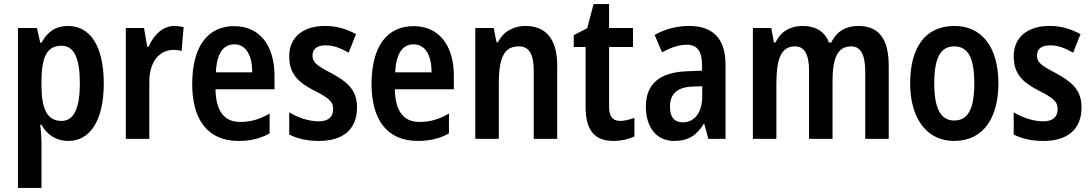

<svg xmlns="http://www.w3.org/2000/svg" viewBox="-20 -746 5345 940"><path d="M313 -619C255 -619 214 -593 183 -537H177L161 -609H68V174H183V-55C183 -74 181 -102 177 -135H183C212 -85 255 -56 315 -56C422 -56 488 -158 488 -337C488 -521 421 -619 313 -619ZM281 -522C344 -522 371 -459 371 -337C371 -217 342 -154 282 -154C211 -154 183 -211 183 -331V-353C184 -470 212 -522 281 -522Z M835 -619C775 -619 732 -573 707 -517H701L685 -609H596V-66H711V-346C711 -442 759 -502 831 -502C841 -502 858 -500 869 -496L879 -613C863 -617 847 -619 835 -619Z M1127 -618C996 -618 921 -518 921 -334C921 -162 996 -56 1147 -56C1206 -56 1254 -67 1300 -93V-190C1250 -161 1207 -149 1155 -149C1078 -149 1037 -202 1035 -309H1324V-375C1324 -521 1253 -618 1127 -618ZM1127 -529C1186 -529 1215 -472 1215 -392H1037C1041 -487 1075 -529 1127 -529Z M1728 -221C1728 -309 1675 -348 1602 -388C1526 -427 1510 -443 1510 -474C1510 -506 1532 -524 1573 -524C1617 -524 1649 -509 1687 -488L1723 -579C1673 -606 1626 -619 1571 -619C1464 -619 1396 -564 1396 -471C1396 -385 1438 -344 1519 -302C1601 -262 1611 -242 1611 -211C1611 -174 1588 -152 1540 -152C1490 -152 1435 -172 1396 -196V-87C1438 -67 1482 -56 1541 -56C1658 -56 1728 -111 1728 -221Z M2005 -618C1874 -618 1799 -518 1799 -334C1799 -162 1874 -56 2025 -56C2084 -56 2132 -67 2178 -93V-190C2128 -161 2085 -149 2033 -149C1956 -149 1915 -202 1913 -309H2202V-375C2202 -521 2131 -618 2005 -618ZM2005 -529C2064 -529 2093 -472 2093 -392H1915C1919 -487 1953 -529 2005 -529Z M2553 -619C2497 -619 2445 -594 2418 -539H2411L2397 -609H2307V-66H2422V-334C2422 -463 2447 -519 2520 -519C2573 -519 2593 -478 2593 -398V-66H2708V-426C2708 -556 2651 -619 2553 -619Z M3016 -154C2979 -154 2962 -177 2962 -223V-516H3079V-609H2962V-726H2886L2855 -608L2789 -574V-516H2847V-221C2847 -105 2895 -56 2982 -56C3021 -56 3059 -65 3086 -78V-169C3061 -160 3038 -154 3016 -154Z M3353 -619C3293 -619 3234 -603 3185 -575L3221 -490C3266 -514 3304 -527 3343 -527C3393 -527 3417 -495 3417 -430V-400L3342 -397C3211 -392 3142 -336 3142 -224C3142 -128 3190 -56 3280 -56C3350 -56 3390 -83 3426 -140H3428L3448 -66H3532V-429C3532 -556 3472 -619 3353 -619ZM3369 -322 3418 -324V-274C3418 -194 3379 -147 3323 -147C3284 -147 3260 -170 3260 -223C3260 -283 3292 -319 3369 -322Z M4182 -619C4124 -619 4076 -594 4050 -538H4038C4020 -589 3976 -619 3909 -619C3854 -619 3803 -595 3777 -538H3769L3756 -609H3666V-66H3781V-334C3781 -451 3801 -519 3872 -519C3919 -519 3941 -480 3941 -398V-66H4056V-350C4056 -462 4081 -519 4147 -519C4194 -519 4216 -478 4216 -396V-66H4331V-424C4331 -557 4282 -619 4182 -619Z M4868 -338C4868 -520 4783 -619 4653 -619C4508 -619 4436 -511 4436 -338C4436 -172 4513 -56 4651 -56C4798 -56 4868 -174 4868 -338ZM4554 -338C4554 -460 4583 -519 4652 -519C4721 -519 4750 -460 4750 -338C4750 -216 4721 -156 4652 -156C4584 -156 4554 -217 4554 -338Z M5275 -221C5275 -309 5222 -348 5149 -388C5073 -427 5057 -443 5057 -474C5057 -506 5079 -524 5120 -524C5164 -524 5196 -509 5234 -488L5270 -579C5220 -606 5173 -619 5118 -619C5011 -619 4943 -564 4943 -471C4943 -385 4985 -344 5066 -302C5148 -262 5158 -242 5158 -211C5158 -174 5135 -152 5087 -152C5037 -152 4982 -172 4943 -196V-87C4985 -67 5029 -56 5088 -56C5205 -56 5275 -111 5275 -221Z"/></svg>

Font: Noto Sans Malayalam UI Condensed SemiBold
Style: Regular
Weight: 600
Width: 3
Designer: Jelle Bosma - Monotype Design Team
Foundry: Monotype Imaging Inc.
Version: Version 2.104